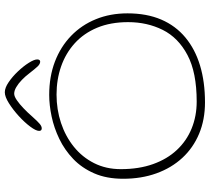

<svg xmlns="http://www.w3.org/2000/svg" viewBox="-57 -764 872 798"><g transform="rotate(-90 379.0 -365.0)"><path d="M352.5 51Q280.5 51 222 26.5Q163.5 2 121.8 -43.2Q80 -88.5 57.5 -151Q35 -213.5 35 -289Q35 -358 57.5 -409.5Q80 -461 117.5 -496.8Q155 -532.5 200.8 -554.5Q246.5 -576.5 294 -586.5Q341.5 -596.5 383.5 -596.5Q459.5 -596.5 521.8 -572.8Q584 -549 629 -505.5Q674 -462 698.2 -402.5Q722.5 -343 722.5 -271Q722.5 -191.5 696.8 -131.2Q671 -71 622.2 -30.5Q573.5 10 505.5 30.5Q437.5 51 352.5 51ZM356 16.5Q477 16.5 549.2 -21.8Q621.5 -60 653.8 -124.8Q686 -189.5 686 -268.5Q686 -341.5 662.8 -397.2Q639.5 -453 598 -490.5Q556.5 -528 502 -547Q447.5 -566 385 -566Q323 -566 267.2 -547.5Q211.5 -529 168.2 -494.2Q125 -459.5 100 -410Q75 -360.5 75 -299Q75 -223.5 96 -164.8Q117 -106 154.8 -65.8Q192.5 -25.5 244 -4.5Q295.5 16.5 356 16.5ZM244.5 -627.5Q234 -627.5 234 -638.5Q234 -651.5 251.5 -675Q269 -698.5 295.5 -722.8Q322 -747 349 -764Q376 -781 394.5 -781Q413 -781 436.2 -765.2Q459.5 -749.5 481.2 -726.5Q503 -703.5 517 -681.2Q531 -659 531 -646Q531 -640.5 528.5 -637.2Q526 -634 522 -634Q512 -634 502 -644.5Q492 -655 473 -679.5Q460.5 -696 445.8 -710.2Q431 -724.5 416.2 -733.2Q401.5 -742 388.5 -742Q377.5 -742 361.5 -731Q345.5 -720 327.8 -703Q310 -686 293.5 -667Q273 -644 263 -635.8Q253 -627.5 244.5 -627.5Z"/></g></svg>

Font: Gluten Thin Thin
Style: Regular
Weight: 250
Version: Version 1.300